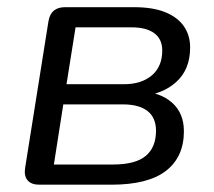

<svg xmlns="http://www.w3.org/2000/svg" viewBox="-20 -506 587 526"><path d="M87.8 0Q65.9 0 55.7 -11.9Q45.4 -23.9 48.8 -45.8L112.7 -447.4Q116.1 -467.4 127.5 -476.9Q139 -486.3 158 -486.3H347.5Q399.2 -486.3 433.1 -472.4Q467 -458.5 483.9 -433.8Q500.9 -409.1 500.9 -376Q500.9 -315.8 463 -281.6Q425.2 -247.3 364.7 -242.3L367.2 -255.3Q418.5 -253.4 451.2 -224.9Q483.8 -196.3 483.8 -146.3Q483.8 -76.3 435 -38.2Q386.1 0 284.9 0ZM127.6 -55.3H289.2Q351.4 -55.3 379.4 -79Q407.4 -102.7 407.4 -147.7Q407.4 -183.6 384.2 -201.8Q360.9 -220 317 -220H153.4ZM162.2 -275.3H319.9Q367.4 -275.3 396 -299.5Q424.5 -323.8 424.5 -367.8Q424.5 -398.7 402.8 -414.9Q381.1 -431.1 340.6 -431.1H187Z"/></svg>

Font: Nunito ExtraLight
Style: Italic
Weight: 200
Italic angle: -9°
Designer: Vernon Adams
Foundry: Vernon Adams
Version: Version 3.602